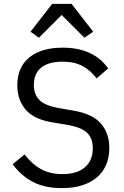

<svg xmlns="http://www.w3.org/2000/svg" viewBox="-20 -955 640 987"><path d="M45 -111 106 -161Q147 -109 193 -84.5Q239 -60 301 -60Q376 -60 416.5 -95Q457 -130 457 -193Q457 -245 427 -273Q397 -301 327 -313L249 -326Q153 -342 111 -392.5Q69 -443 69 -516Q69 -610 131 -660Q193 -710 302 -710Q383 -710 441.5 -682.5Q500 -655 536 -603L477 -552Q445 -594 403.5 -616Q362 -638 301 -638Q230 -638 192 -607.5Q154 -577 154 -518Q154 -469 183.5 -440Q213 -411 285 -399L360 -386Q457 -369 499.5 -319Q542 -269 542 -195Q542 -131 513.5 -84.5Q485 -38 430 -13Q375 12 298 12Q209 12 148 -20.5Q87 -53 45 -111ZM348 -935 459 -792 414 -761 297 -878 180 -761 137 -792 248 -935Z"/></svg>

Font: iA Writer Quattro V
Style: Regular
Weight: 400
Designer: Mike Abbink, Paul van der Laan, Pieter van Rosmalen, Oliver Reichenstein
Foundry: Information Architects Inc.
Version: Version 2.000